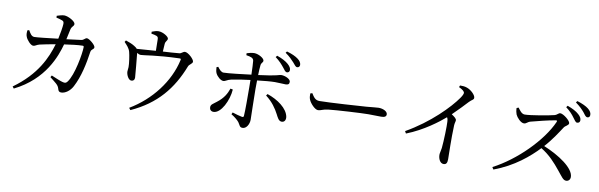

<svg xmlns="http://www.w3.org/2000/svg" viewBox="-54 -1360 6098 1953"><g transform="rotate(10 2995.0 -383.0)"><path d="M102 28 117 47C423 -104 509 -361 543 -484C605 -493 685 -504 732 -504C740 -504 744 -500 744 -492C744 -428 705 -195 643 -117C629 -100 619 -98 593 -105C572 -110 522 -131 475 -151L464 -132C522 -86 552 -68 562 -32C568 -7 577 3 598 3C640 3 689 -32 715 -83C773 -193 801 -330 819 -456C824 -487 852 -485 852 -508C852 -532 786 -586 762 -586C743 -586 734 -562 707 -559L557 -540L579 -642C587 -681 611 -681 611 -706C611 -733 538 -774 495 -775C473 -775 441 -765 419 -758V-739C438 -735 464 -729 482 -721C497 -714 500 -706 500 -687C499 -658 487 -585 475 -531C367 -518 261 -506 231 -506C201 -506 185 -537 169 -565L151 -561C148 -538 147 -514 156 -494C165 -467 208 -416 235 -416C256 -416 266 -431 297 -439C326 -446 402 -461 459 -471C416 -326 337 -141 102 28Z M1281 -240C1301 -241 1314 -253 1313 -277C1313 -301 1294 -482 1290 -528C1305 -519 1316 -514 1330 -514C1364 -514 1479 -540 1724 -548C1738 -548 1741 -546 1737 -530C1687 -305 1525 -93 1307 36L1323 57C1583 -61 1729 -241 1823 -483C1831 -505 1865 -517 1865 -538C1865 -563 1802 -623 1768 -623C1750 -623 1734 -601 1715 -599C1676 -594 1606 -591 1545 -587L1550 -667C1553 -697 1573 -702 1573 -724C1573 -745 1513 -783 1467 -783C1442 -783 1421 -774 1398 -766L1399 -746C1419 -743 1440 -739 1454 -733C1470 -725 1471 -718 1472 -697C1473 -671 1474 -617 1474 -582C1411 -577 1335 -571 1279 -568C1273 -576 1264 -583 1248 -593C1222 -610 1188 -622 1156 -633L1145 -616C1172 -587 1198 -562 1208 -524C1217 -492 1230 -404 1229 -370C1229 -352 1224 -335 1225 -323C1226 -291 1250 -239 1281 -240Z M2824 -598C2839 -598 2851 -608 2851 -625C2851 -645 2841 -662 2817 -684C2791 -707 2751 -729 2698 -747L2685 -731C2729 -699 2757 -666 2778 -640C2797 -616 2807 -598 2824 -598ZM2158 -72C2236 -72 2306 -218 2313 -330L2288 -335C2269 -281 2243 -231 2175 -179C2138 -149 2117 -143 2117 -112C2117 -90 2132 -72 2158 -72ZM2859 -94C2886 -94 2901 -117 2897 -149C2883 -236 2777 -310 2669 -346L2657 -329C2726 -277 2768 -215 2796 -161C2813 -129 2827 -94 2859 -94ZM2918 -667C2935 -668 2944 -680 2944 -695C2943 -716 2933 -735 2907 -754C2881 -774 2841 -792 2789 -807L2777 -792C2823 -760 2848 -733 2870 -709C2891 -685 2901 -667 2918 -667ZM2201 -399C2225 -399 2238 -418 2277 -426C2328 -437 2409 -450 2473 -457L2474 -377C2475 -292 2475 -134 2471 -86C2470 -73 2463 -71 2451 -73C2426 -77 2387 -89 2352 -100L2343 -80C2376 -61 2408 -35 2425 -14C2447 17 2446 37 2478 37C2517 37 2545 -13 2545 -58C2545 -89 2539 -293 2539 -376L2540 -464C2606 -472 2682 -479 2722 -479C2770 -479 2800 -475 2832 -475C2859 -475 2870 -484 2870 -507C2870 -536 2814 -561 2774 -561C2752 -561 2743 -545 2541 -520C2542 -560 2544 -597 2547 -621C2549 -649 2569 -652 2569 -672C2569 -697 2511 -731 2467 -733C2442 -733 2410 -726 2387 -718L2388 -698C2437 -690 2461 -683 2466 -655C2469 -634 2471 -574 2473 -512C2395 -502 2237 -483 2191 -483C2167 -482 2147 -505 2127 -532L2110 -525C2111 -506 2114 -479 2121 -465C2137 -431 2176 -399 2201 -399Z M3201 -274C3233 -274 3245 -291 3307 -298C3382 -307 3647 -322 3713 -322C3777 -322 3812 -320 3848 -320C3884 -320 3899 -332 3899 -352C3899 -384 3852 -405 3807 -405C3782 -405 3749 -399 3682 -394C3632 -390 3295 -368 3201 -368C3156 -368 3139 -398 3116 -434L3096 -428C3096 -407 3096 -386 3104 -366C3119 -328 3170 -274 3201 -274Z M4555 44C4581 44 4593 28 4593 -11C4593 -68 4587 -218 4593 -361C4594 -387 4602 -402 4602 -416C4602 -432 4579 -450 4550 -469C4613 -530 4663 -583 4699 -622C4727 -652 4746 -651 4746 -673C4746 -702 4697 -749 4654 -763C4630 -772 4606 -772 4582 -772L4575 -754C4615 -735 4634 -719 4634 -703C4634 -693 4626 -675 4608 -649C4536 -545 4353 -354 4112 -218L4125 -195C4300 -263 4443 -375 4508 -431C4516 -417 4519 -404 4519 -387C4522 -343 4518 -192 4510 -114C4506 -82 4498 -61 4498 -42C4498 -4 4517 44 4555 44Z M5820 -606C5837 -606 5849 -617 5849 -635C5849 -654 5840 -673 5816 -694C5789 -719 5748 -740 5696 -759L5684 -742C5728 -709 5754 -679 5774 -651C5793 -626 5804 -606 5820 -606ZM5913 -678C5929 -678 5939 -688 5939 -706C5939 -728 5929 -747 5903 -768C5878 -788 5837 -807 5785 -823L5773 -807C5820 -773 5844 -747 5864 -724C5884 -698 5895 -678 5913 -678ZM5812 -5C5839 -5 5854 -27 5854 -49C5854 -142 5694 -247 5532 -314C5603 -392 5661 -483 5695 -535C5707 -554 5742 -564 5742 -586C5742 -612 5669 -671 5636 -671C5619 -671 5606 -649 5584 -643C5531 -629 5340 -595 5281 -595C5248 -595 5227 -629 5208 -654L5188 -646C5189 -618 5194 -596 5200 -581C5212 -553 5254 -505 5288 -505C5313 -505 5319 -525 5351 -534C5404 -548 5540 -583 5603 -592C5614 -594 5620 -591 5614 -577C5525 -375 5286 -134 5050 -12L5064 11C5270 -64 5416 -191 5508 -288C5599 -232 5655 -169 5716 -94C5764 -36 5781 -5 5812 -5Z"/></g></svg>

Font: Source Han Serif SC Medium
Style: Regular
Weight: 500
Designer: Ryoko NISHIZUKA 西塚涼子 (kana & ideographs); Frank Grießhammer (Latin, Greek & Cyrillic); Wenlong ZHANG 张文龙 (bopomofo); San
Foundry: Adobe
Version: Version 2.003;hotconv 1.1.1;makeotfexe 2.6.0